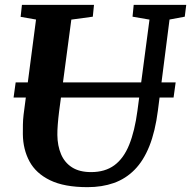

<svg xmlns="http://www.w3.org/2000/svg" viewBox="-20 -763 789 793"><path d="M680.2 -682.3 632.1 -306Q621.1 -220 596.9 -159.5Q572.7 -99 535.8 -61.8Q499 -24.5 450.2 -7.2Q401.4 10 341.6 10Q245.3 10 186.9 -18.5Q128.4 -46.9 101.8 -96.4Q75.1 -146 74.4 -208.7Q74.2 -227.7 74.6 -248.1Q74.9 -268.5 77.5 -290L128.8 -682.3L65.2 -693.4L70.6 -743H368.2L363.3 -694.1L274.6 -682L224 -301.8Q220.5 -273.6 218.6 -248.7Q216.7 -223.9 216.9 -205.4Q217.4 -161 232.1 -126.2Q246.8 -91.4 277.5 -71.8Q308.1 -52.2 356.3 -52.2Q414.1 -52.2 452.4 -80.5Q490.8 -108.7 513.6 -165.2Q536.5 -221.6 547.7 -306L597.4 -682L527.4 -694.1L532.2 -743H749.2L743.1 -694.1ZM705.5 -422.6 696.9 -360.2H36.1L44.7 -422.6Z"/></svg>

Font: Merriweather Light
Style: Italic
Weight: 300
Italic angle: -7.8°
Designer: Eben Sorkin
Foundry: Eben Sorkin
Version: Version 2.101